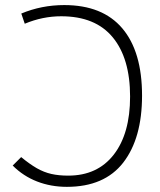

<svg xmlns="http://www.w3.org/2000/svg" viewBox="-20 -723 626 753"><path d="M242.2 9.8Q179.7 9.8 125.5 -11.2Q71.3 -32.2 29.8 -73.7L63 -106.9Q96.7 -79.1 124.5 -63.2Q152.3 -47.4 181.4 -40.8Q210.4 -34.2 247.6 -34.2Q362.3 -34.2 426.3 -116.7Q490.2 -199.2 490.2 -344.2Q490.2 -494.1 422.1 -576.7Q354 -659.2 220.2 -659.2Q147 -659.2 77.1 -629.9L63.5 -669.9Q143.1 -703.1 231.9 -703.1Q382.3 -703.1 459.7 -611.8Q537.1 -520.5 537.1 -348.1Q537.1 -180.7 463.4 -85.4Q389.6 9.8 242.2 9.8Z"/></svg>

Font: Cascadia Code ExtraLight
Style: Regular
Weight: 200
Monospace: yes
Designer: Aaron Bell
Foundry: Saja Typeworks
Version: Version 2407.024; ttfautohint (v1.8.4)